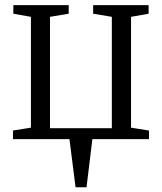

<svg xmlns="http://www.w3.org/2000/svg" viewBox="-20 -558 650 770"><path d="M283 193 258.5 0H32V-34.5L104 -46V-490.5L33.5 -503V-537.5H255.5V-503L180.5 -490.5V-44H428.5V-490.5L353.5 -503V-537.5H576V-503L505.5 -490.5V-46L577.5 -34.5V0H350.5L327 193Z"/></svg>

Font: Merriweather 60pt Light
Style: Regular
Weight: 300
Version: Version 2.100